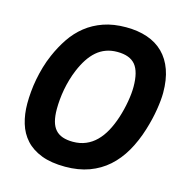

<svg xmlns="http://www.w3.org/2000/svg" viewBox="-104 -787 862 898"><g transform="rotate(15 326.5 -338.0)"><path d="M290 14.2Q222.2 14.2 175 -3.9Q127.9 -22 98.6 -54.2Q69.3 -86.4 56.2 -130.4Q43 -174.3 43 -226.1Q43 -253.4 45.7 -283.4Q48.3 -313.5 54.2 -344.5Q60.1 -375.5 69.3 -407.2Q78.6 -439 91.8 -469.2Q112.3 -516.6 139.6 -557.1Q167 -597.7 204.1 -627.2Q241.2 -656.7 289.1 -673.3Q336.9 -689.9 397.9 -689.9Q455.6 -689.9 501.2 -674.3Q546.9 -658.7 578.6 -627.2Q610.4 -595.7 627.2 -548.6Q644 -501.5 644 -438Q644 -404.8 636.2 -356.2Q628.4 -307.6 611.8 -253.9Q592.8 -192.4 564.2 -142.8Q535.6 -93.3 496.3 -58.3Q457 -23.4 405.8 -4.6Q354.5 14.2 290 14.2ZM183.1 -236.8Q183.1 -202.1 189.7 -177.7Q196.3 -153.3 210 -137.9Q223.6 -122.6 244.9 -115.2Q266.1 -107.9 294.9 -107.9Q329.1 -107.9 356.9 -119.6Q384.8 -131.3 407 -153.3Q429.2 -175.3 446.3 -206.5Q463.4 -237.8 476.1 -276.9Q488.8 -316.4 495.8 -356.7Q502.9 -397 502.9 -429.2Q502.9 -502.4 475.8 -535.2Q448.7 -567.9 388.2 -567.9Q357.9 -567.9 333.3 -558.8Q308.6 -549.8 288.3 -532.2Q268.1 -514.6 251.5 -489.3Q234.9 -463.9 221.2 -431.2Q211.4 -407.7 204.1 -382.6Q196.8 -357.4 192.1 -332.3Q187.5 -307.1 185.3 -283Q183.1 -258.8 183.1 -236.8Z"/></g></svg>

Font: Clear Sans
Style: Bold Italic
Weight: 700
Italic angle: -12°
Foundry: Intel Corporation
Version: Version 1.00